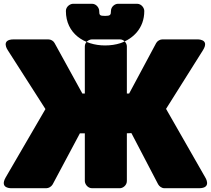

<svg xmlns="http://www.w3.org/2000/svg" viewBox="-54 -956 1114 1014"><path d="M640 -253 781 17C787 28 800 38 814 38H997C1067 38 1030 -19 1030 -19L823 -381L1018 -691C1056 -752 986 -748 986 -748H804C792 -748 778 -741 771 -729L628 -462H616V-711C616 -727 602 -748 579 -748H432C416 -748 394 -734 394 -711V-462H381L234 -729C228 -740 215 -748 201 -748H19C-53 -748 -13 -691 -13 -691L186 -380L-24 -19C-59 42 8 38 8 38H191C203 38 217 30 224 18L368 -252H394V0C394 16 409 38 432 38H579C595 38 616 23 616 0V-252ZM294 -898C294 -921 316 -936 332 -936H432C455 -936 470 -914 470 -898C470 -876 473 -872 501 -872C528 -872 532 -877 532 -898C532 -921 553 -936 569 -936H670C693 -936 708 -914 708 -898C708 -806 648 -751 582 -728C557 -720 530 -716 501 -716C391 -716 294 -779 294 -898Z"/></svg>

Font: Asimov Print
Style: E
Weight: 500
Designer: Google
Version: Version 2.000980; 2014